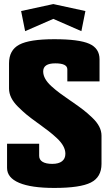

<svg xmlns="http://www.w3.org/2000/svg" viewBox="-20 -925 540 955"><path d="M105 -770 85 -870.1 245.1 -904.8 404.8 -870.1 384.8 -770 245.1 -831.1ZM475.1 -520H314.9V-580.1Q314.9 -609.9 254.9 -609.9Q194.8 -609.9 194.8 -569.8Q194.8 -551.3 205.1 -533Q215.3 -514.6 236.1 -495.8Q256.8 -477.1 276.6 -462.4Q296.4 -447.8 326.2 -427.2Q329.1 -425.3 330.8 -424.1Q332.5 -422.9 335.2 -421.1Q337.9 -419.4 339.8 -418Q373.5 -394.5 393.8 -378.9Q414.1 -363.3 438 -340.6Q461.9 -317.9 473.4 -295.7Q484.9 -273.4 484.9 -250V-109.9Q484.9 -43.9 431.9 -17.1Q378.9 9.8 250 9.8Q135.3 9.8 75.2 -15.6Q15.1 -41 15.1 -89.8V-210H174.8V-149.9Q174.8 -130.4 191.7 -120.1Q208.5 -109.9 240.2 -109.9Q271.5 -109.9 288.3 -122.8Q305.2 -135.7 305.2 -160.2Q305.2 -179.2 294.9 -198.2Q284.7 -217.3 263.7 -237.1Q242.7 -256.8 222.9 -272Q203.1 -287.1 173.3 -309.1Q168 -313 165 -314.9Q132.3 -338.4 112.5 -354.7Q92.8 -371.1 69.8 -393.8Q46.9 -416.5 35.9 -439Q24.9 -461.4 24.9 -484.9V-609.9Q24.9 -675.8 75.9 -702.9Q127 -730 250 -730Q373 -730 424.1 -707.3Q475.1 -684.6 475.1 -629.9Z"/></svg>

Font: Mikodacs
Style: Regular
Weight: 400
Designer: gluk (gluksza@wp.pl)
Foundry: gluk (gluksza@wp.pl)
Version: Version 0.28